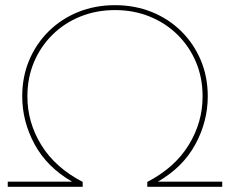

<svg xmlns="http://www.w3.org/2000/svg" viewBox="-20 -723 890 743"><path d="M10 0V-20H259Q162 -76 114 -164.5Q66 -253 66 -350Q66 -426 93 -490Q120 -554 168.5 -602Q217 -650 282.5 -676.5Q348 -703 425 -703Q502 -703 567.5 -676.5Q633 -650 681.5 -602Q730 -554 757 -490Q784 -426 784 -350Q784 -253 736 -164.5Q688 -76 591 -20H840V0H550V-19Q656 -74 710 -161.5Q764 -249 764 -350Q764 -422 738.5 -482.5Q713 -543 667 -588.5Q621 -634 559 -659Q497 -684 425 -684Q353 -684 291 -659Q229 -634 183 -588.5Q137 -543 111.5 -482.5Q86 -422 86 -350Q86 -249 140 -161.5Q194 -74 300 -19V0Z"/></svg>

Font: Montserrat Thin
Style: Regular
Weight: 100
Designer: Julieta Ulanovsky
Foundry: Julieta Ulanovsky
Version: Version 9.000